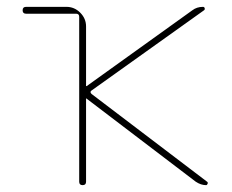

<svg xmlns="http://www.w3.org/2000/svg" viewBox="-20 -540 677 560"><path d="M56 -500Q46 -500 46 -510Q46 -520 56 -520H174Q197 -520 214 -503Q231 -486 231 -463V-289H232H233L541 -510Q554 -520 572 -520Q576 -520 577 -516Q578 -512 575 -510L247 -276Q241 -272 247 -266L584 -10Q587 -8 585.5 -4Q584 0 581 0Q566 0 551 -10L233 -252Q233 -253 232 -253L231 -252V-10Q231 0 221 0Q211 0 211 -10V-491Q211 -500 202 -500Z"/></svg>

Font: Rounded Mplus 1c Thin
Style: Regular
Weight: 250
Version: Version 1.059.20150529